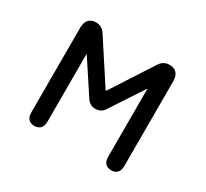

<svg xmlns="http://www.w3.org/2000/svg" viewBox="-152 -958 1303 1217"><g transform="rotate(30 500.0 -349.5)"><path d="M499 -388.7ZM277.3 -528.3Q277.3 -526.4 277.3 -523.4V-34.2Q277.3 0 261.2 16.1Q245.1 32.2 218.8 32.2Q180.7 32.2 166 2.9Q159.2 -11.7 159.2 -34.2V-651.4Q159.2 -693.4 179.7 -713.9Q198.2 -732.4 230.5 -732.4Q274.4 -732.4 299.8 -692.4L495.1 -392.6Q498 -388.7 499 -388.7L502 -390.6Q503.9 -391.6 504.9 -393.6L698.2 -692.4Q723.6 -732.4 768.6 -732.4Q800.8 -732.4 819.3 -713.9Q839.8 -693.4 839.8 -651.4V-34.2Q839.8 0 823.7 16.1Q807.6 32.2 781.2 32.2Q753.9 32.2 737.8 16.1Q721.7 0 721.7 -34.2V-525.4Q721.7 -528.3 721.7 -530.3Q719.7 -528.3 717.8 -526.4L561.5 -288.1Q539.1 -254.9 499 -254.9Q459 -254.9 436.5 -288.1L281.2 -524.4Q279.3 -526.4 277.3 -528.3Z"/></g></svg>

Font: FakePearl
Style: SemiBold
Weight: 400
Version: Version 1.2